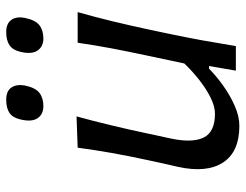

<svg xmlns="http://www.w3.org/2000/svg" viewBox="-104 -656 771 602"><g transform="rotate(-90 281.0 -354.5)"><path d="M188 11Q106 11 72.8 -40.5Q39.5 -92 59.5 -182Q64 -202.5 69 -223.5Q74 -244.5 79.5 -271.5Q93.5 -336.5 102.8 -388.8Q112 -441 119.5 -496L217.5 -499.5Q202.5 -444.5 189.8 -391.5Q177 -338.5 164.5 -279.5L148 -203Q134 -136.5 151.2 -101Q168.5 -65.5 226 -65.5Q248.5 -65.5 276 -79Q303.5 -92.5 331.5 -114.5Q359.5 -136.5 383.5 -161.5L408.5 -279.5Q421 -338 430.8 -389.5Q440.5 -441 448.5 -496H544.5Q529 -441 516.2 -388.5Q503.5 -336 489.5 -271L478.5 -219Q465.5 -157.5 456.2 -106.2Q447 -55 438 0H361L375.5 -84H367Q345.5 -62.5 315 -40.5Q284.5 -18.5 251.2 -3.8Q218 11 188 11ZM462 -603.5Q436.5 -603.5 424 -621.8Q411.5 -640 420 -675.5Q425.5 -699.5 440.8 -709.8Q456 -720 482 -720Q509 -720 520.2 -703.8Q531.5 -687.5 526.5 -662Q519.5 -628 503.2 -615.8Q487 -603.5 462 -603.5ZM250 -603.5Q224 -603.5 211.8 -621.8Q199.5 -640 208 -675.5Q213.5 -699.5 228.5 -709.8Q243.5 -720 270 -720Q297 -720 308 -703.8Q319 -687.5 314.5 -662Q307.5 -628 291.2 -615.8Q275 -603.5 250 -603.5Z"/></g></svg>

Font: Commissioner Flair
Style: Italic
Weight: 400
Italic angle: -12°
Designer: Kostas Bartsokas
Foundry: Kostas Bartsokas
Version: Version 1.000; ttfautohint (v1.8.3)